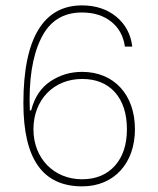

<svg xmlns="http://www.w3.org/2000/svg" viewBox="-20 -675 576 701"><path d="M279.8 -412.6C237.3 -412.6 199.2 -401.4 164.6 -378.4C129.9 -355.5 106 -320.3 93.8 -272H88.9C84.5 -382.3 98.1 -469.7 129.4 -533.7C160.2 -597.7 210 -629.4 278.8 -629.4C322.3 -629.4 357.9 -618.2 385.7 -596.2C413.6 -574.2 430.7 -543.5 436 -504.9H462.9C457.5 -550.3 438 -586.4 404.3 -614.3C370.6 -641.6 329.1 -655.3 279.3 -655.3C140.1 -655.3 65.4 -537.6 65.4 -298.8C65.4 -93.8 136.2 5.4 280.3 5.4C396 5.4 472.7 -78.6 472.7 -203.1C472.7 -329.6 396 -412.6 279.8 -412.6ZM279.8 -386.7C330.6 -386.7 370.6 -370.6 399.9 -337.9C428.7 -305.2 443.4 -260.3 443.4 -203.1C443.4 -147 428.7 -102.5 399.4 -69.8C370.1 -37.1 330.1 -20.5 279.8 -20.5C176.8 -20.5 102.1 -96.7 102.1 -203.1C102.1 -310.5 175.8 -386.7 279.8 -386.7Z"/></svg>

Font: Estedad Thin
Style: Regular
Weight: 100
Designer: Amin Abedi
Version: Version 7.3